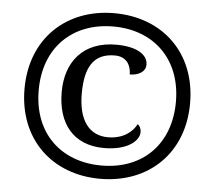

<svg xmlns="http://www.w3.org/2000/svg" viewBox="-52 -782 949 849"><g transform="rotate(5 422.5 -357.5)"><path d="M422 10C636 10 790 -134 790 -357C790 -581 636 -725 422 -725C208 -725 55 -580 55 -358C55 -134 209 10 422 10ZM423 -49C246 -49 118 -163 118 -357C118 -548 243 -666 423 -666C603 -666 727 -547 727 -358C727 -170 606 -49 423 -49ZM428 -127C531 -127 583 -172 583 -211C583 -226 577 -239 567 -245C549 -209 507 -176 441 -176C356 -176 309 -242 309 -358C309 -474 345 -539 440 -539C494 -539 513 -500 513 -461C552 -461 583 -479 583 -511C583 -553 537 -587 442 -587C297 -587 220 -493 220 -358C220 -219 290 -127 428 -127Z"/></g></svg>

Font: Noto Serif Sinhala SemiBold
Style: Regular
Weight: 600
Designer: Jelle Bosma - Monotype Design Team
Foundry: Monotype Imaging Inc.
Version: Version 2.007